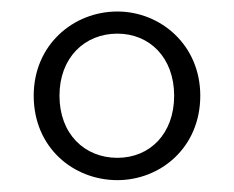

<svg xmlns="http://www.w3.org/2000/svg" viewBox="-20 -779 398 327"><path d="M179.9 -510.2C124 -510.2 81.3 -550.9 81.3 -616C81.3 -680.7 124 -721.7 179.9 -721.7C234.9 -721.7 276.6 -680.7 276.6 -616C276.6 -550.9 234.9 -510.2 179.9 -510.2ZM179.9 -472.2C253.1 -472.2 321.1 -527.5 321.1 -616C321.1 -702.8 253.1 -759.4 179.9 -759.4C105.1 -759.4 37.4 -702.8 37.4 -616C37.4 -527.5 105.1 -472.2 179.9 -472.2Z"/></svg>

Font: Source Han Serif CN VF
Style: Regular
Weight: 250
Designer: Ryoko NISHIZUKA 西塚涼子 (kana & ideographs); Frank Grießhammer (Latin, Greek & Cyrillic); Wenlong ZHANG 张文龙 (bopomofo); San
Foundry: Adobe
Version: Version 2.002;hotconv 1.1.0;makeotfexe 2.6.0